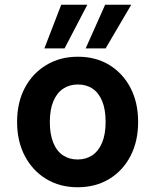

<svg xmlns="http://www.w3.org/2000/svg" viewBox="-20 -777 655 809"><path d="M307 12Q232 12 174.5 -23Q117 -58 84.5 -120Q52 -182 52 -263Q52 -345 84.5 -406.5Q117 -468 175 -503Q233 -538 308 -538Q384 -538 441 -503Q498 -468 530 -406.5Q562 -345 562 -263Q562 -182 530 -120Q498 -58 440.5 -23Q383 12 307 12ZM307 -105Q342 -105 368.5 -122.5Q395 -140 410 -175.5Q425 -211 425 -263Q425 -316 410.5 -351Q396 -386 370 -403.5Q344 -421 308 -421Q273 -421 246.5 -403.5Q220 -386 205 -351Q190 -316 190 -263Q190 -211 204.5 -175.5Q219 -140 245.5 -122.5Q272 -105 307 -105ZM341 -573 423 -757H533L425 -573ZM167 -573 238 -757H348L252 -573Z"/></svg>

Font: DM Sans 9pt
Style: Bold
Weight: 700
Designer: Colophon Foundry, Jonny Pinhorn
Foundry: Colophon Foundry
Version: Version 4.004;gftools[0.9.30]